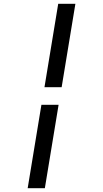

<svg xmlns="http://www.w3.org/2000/svg" viewBox="-20 -843 540 1006"><path d="M213 -386 285 -823H375L303 -386ZM125 143 197 -294H287L215 143Z"/></svg>

Font: Iosevka Medium Oblique
Style: Regular
Weight: 500
Italic angle: -9°
Monospace: yes
Designer: Belleve Invis
Foundry: Belleve Invis
Version: Version 32.5.0; ttfautohint (v1.8.4)